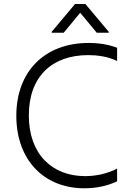

<svg xmlns="http://www.w3.org/2000/svg" viewBox="-20 -958 696 987"><path d="M307.5 -789.8 392.4 -892.4 477.3 -789.8H539.1V-794.4L419 -937.5H365.8L245.7 -794.4V-789.8ZM414.1 9.9C473.4 9.9 532.3 -2.1 582 -25.9V-91.3C533 -65.3 473 -52.6 417.6 -52.6C249.3 -52.6 128.2 -164.1 128.2 -364.7C128.2 -562.9 245.7 -674.7 433.6 -674.7C479 -674.7 533.7 -668 582 -644.5V-712.4C541.5 -728 492.5 -737.2 435.7 -737.2C209.9 -737.2 63.9 -591.3 63.9 -362.6C63.9 -136 205.6 9.9 414.1 9.9Z"/></svg>

Font: TID UI Light
Style: Regular
Weight: 300
Designer: The TID Project Authors
Foundry: Bakken & Bæck
Version: Version 1.001;hotconv 1.0.109;makeotfexe 2.5.65596